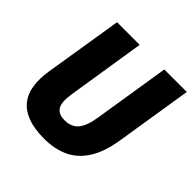

<svg xmlns="http://www.w3.org/2000/svg" viewBox="-186 -860 1026 1026"><g transform="rotate(45 327.5 -347.0)"><path d="M293 11Q217 11 166.5 -8.5Q116 -28 88.5 -63.5Q61 -99 54 -149Q47 -199 56 -258L128 -705H299L229 -262Q218 -194 235.5 -165Q253 -136 300 -136Q351 -136 378 -168.5Q405 -201 416 -271L485 -705H655L585 -265Q569 -167 529.5 -105.5Q490 -44 430 -16.5Q370 11 293 11Z"/></g></svg>

Font: Nunito Sans 10pt Condensed Black
Style: Italic
Weight: 900
Width: 3
Italic angle: -9°
Designer: Vernon Adams
Foundry: Vernon Adams
Version: Version 3.101;gftools[0.9.27]